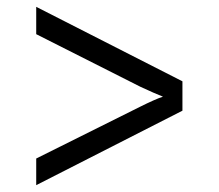

<svg xmlns="http://www.w3.org/2000/svg" viewBox="-20 -611 640 562"><path d="M86 -69V-147L391 -299Q411 -309 429 -317Q447 -325 457 -328Q447 -332 428.5 -340Q410 -348 391 -357L86 -511V-591L514 -373V-287Z"/></svg>

Font: JetBrains Mono NL Light
Style: Regular
Weight: 300
Monospace: yes
Designer: Philipp Nurullin, Konstantin Bulenkov
Foundry: JetBrains
Version: Version 2.305; ttfautohint (v1.8.4.7-5d5b)